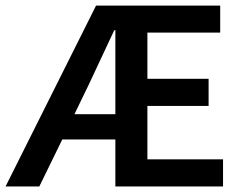

<svg xmlns="http://www.w3.org/2000/svg" viewBox="-23 -674 877 694"><path d="M296.9 -366.2 246.1 -261.2H394V-564.9H390.1Q373.5 -530.8 342.8 -464.1Q312 -397.5 296.9 -366.2ZM-2.9 0 324.2 -653.8H772.9V-556.2H509.8V-389.2H731V-291H509.8V-98.1H783.2V0H394V-169.9H202.1L119.1 0Z"/></svg>

Font: Toshiba Sans Medium
Style: Regular
Weight: 500
Designer: Paul D. Hunt
Foundry: Toshiba Corporation
Version: Version 2.020;PS 2.0;hotconv 1.0.86;makeotf.lib2.5.63406